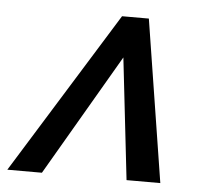

<svg xmlns="http://www.w3.org/2000/svg" viewBox="-91 -532 609 575"><g transform="rotate(5 213.5 -244.0)"><path d="M-48.8 0 253.4 -487.8H334L411.1 0H309.6L268.1 -365.2L55.2 0Z"/></g></svg>

Font: HK Grotesk Medium Italic
Style: Regular
Weight: 500
Italic angle: -13°
Designer: Alfredo Marco Pradil and Stefan Peev
Foundry: Hanken Design Co.
Version: Version 1.000;PS 001.000;hotconv 1.0.88;makeotf.lib2.5.64775